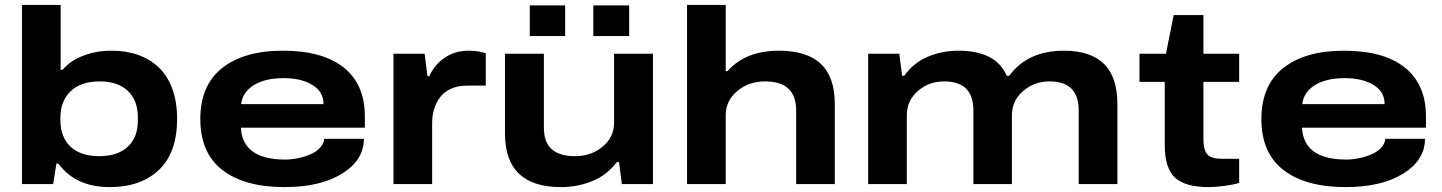

<svg xmlns="http://www.w3.org/2000/svg" viewBox="-20 -744 5830 776"><path d="M423.8 12.2Q285.2 12.2 215.8 -83H208L194.8 0H68.8V-724.1H225.1V-461.9H232.9Q265.1 -499.5 317.6 -519.3Q370.1 -539.1 431.2 -539.1Q489.7 -539.1 537.8 -522.2Q585.9 -505.4 621.3 -471.9Q656.7 -438.5 676.3 -385.3Q695.8 -332 695.8 -263.2Q695.8 -127.4 622.6 -57.6Q549.3 12.2 423.8 12.2ZM380.9 -112.8Q455.1 -112.8 496.1 -150.6Q537.1 -188.5 537.1 -255.9V-271Q537.1 -338.4 496.6 -376.7Q456.1 -415 382.8 -415Q307.6 -415 265.9 -375.7Q224.1 -336.4 224.1 -267.1V-258.8Q224.1 -189.5 265.1 -151.1Q306.2 -112.8 380.9 -112.8Z M1129.9 12.2Q968.8 12.2 879.2 -56.6Q789.6 -125.5 789.6 -263.2Q789.6 -398.9 877.9 -469Q966.3 -539.1 1123.5 -539.1Q1284.2 -539.1 1369.4 -470.9Q1454.6 -402.8 1454.6 -273.9V-228H953.6Q960.4 -99.1 1132.8 -99.1Q1157.7 -99.1 1183.8 -104.5Q1210 -109.9 1233.4 -119.6Q1256.8 -129.4 1272.7 -146Q1288.6 -162.6 1290.5 -183.1H1450.7Q1450.7 -97.2 1363 -42.5Q1275.4 12.2 1129.9 12.2ZM954.6 -323.2H1287.6Q1287.6 -373.5 1242.4 -400.9Q1197.3 -428.2 1126.5 -428.2Q1052.2 -428.2 1006.6 -400.4Q960.9 -372.6 954.6 -323.2Z M1570.3 0V-526.9H1696.3L1707.5 -436H1715.3Q1735.8 -482.4 1777.3 -510.7Q1818.8 -539.1 1874.5 -539.1Q1913.6 -539.1 1943.4 -528.8V-397.9H1866.7Q1830.6 -397.9 1802.7 -385.3Q1774.9 -372.6 1758.8 -351.1Q1742.7 -329.6 1734.6 -303.5Q1726.6 -277.3 1726.6 -248V0Z M2121.1 -598.1V-722.2H2264.2V-598.1ZM2377.9 -598.1V-722.2H2522.9V-598.1ZM2247.1 12.2Q2021 12.2 2021 -204.1V-526.9H2178.2V-229Q2178.2 -168 2210.4 -140.4Q2242.7 -112.8 2304.2 -112.8Q2369.1 -112.8 2415.5 -151.1Q2461.9 -189.5 2461.9 -249V-526.9H2619.1V0H2493.2L2481.9 -88.9H2473.1Q2433.1 -36.1 2373.5 -12Q2314 12.2 2247.1 12.2Z M2756.8 0V-724.1H2913.1V-457H2920.9Q2993.7 -539.1 3127.9 -539.1Q3241.2 -539.1 3297.6 -485.8Q3354 -432.6 3354 -323.2V0H3197.8V-297.9Q3197.8 -415 3071.8 -415Q3006.8 -415 2960 -376.2Q2913.1 -337.4 2913.1 -277.8V0Z M3488.8 0V-526.9H3614.7L3626 -438H3634.8Q3672.9 -491.2 3730.7 -515.1Q3788.6 -539.1 3854 -539.1Q4004.9 -539.1 4048.8 -438H4059.1Q4133.8 -539.1 4279.8 -539.1Q4387.7 -539.1 4441.9 -485.8Q4496.1 -432.6 4496.1 -323.2V0H4339.8V-297.9Q4339.8 -415 4221.7 -415Q4160.2 -415 4115 -376Q4069.8 -336.9 4069.8 -277.8V0H3914.1V-297.9Q3914.1 -415 3795.9 -415Q3734.4 -415 3689.7 -376.2Q3645 -337.4 3645 -277.8V0Z M4865.7 12.2Q4771 12.2 4729.2 -25.6Q4687.5 -63.5 4687.5 -159.2V-413.1H4585.4V-526.9H4692.4L4723.6 -683.1H4843.8V-526.9H4988.3V-413.1H4843.8V-179.2Q4843.8 -138.7 4859.4 -120.4Q4875 -102.1 4920.4 -102.1H4988.3V-4.9Q4968.3 2 4930.4 7.1Q4892.6 12.2 4865.7 12.2Z M5418.5 12.2Q5257.3 12.2 5167.7 -56.6Q5078.1 -125.5 5078.1 -263.2Q5078.1 -398.9 5166.5 -469Q5254.9 -539.1 5412.1 -539.1Q5572.8 -539.1 5658 -470.9Q5743.2 -402.8 5743.2 -273.9V-228H5242.2Q5249 -99.1 5421.4 -99.1Q5446.3 -99.1 5472.4 -104.5Q5498.5 -109.9 5522 -119.6Q5545.4 -129.4 5561.3 -146Q5577.1 -162.6 5579.1 -183.1H5739.3Q5739.3 -97.2 5651.6 -42.5Q5564 12.2 5418.5 12.2ZM5243.2 -323.2H5576.2Q5576.2 -373.5 5531 -400.9Q5485.8 -428.2 5415 -428.2Q5340.8 -428.2 5295.2 -400.4Q5249.5 -372.6 5243.2 -323.2Z"/></svg>

Font: Archivo Expanded
Style: Bold
Weight: 700
Width: 7
Designer: Hector Gatti
Foundry: Omnibus-Type
Version: Version 2.001